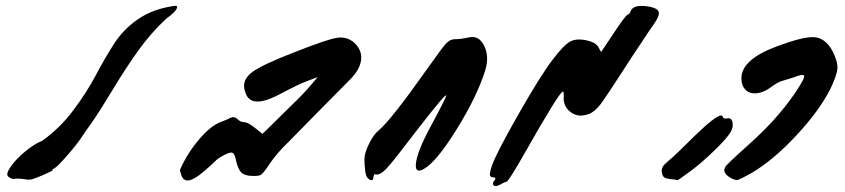

<svg xmlns="http://www.w3.org/2000/svg" viewBox="-20 -860 2891 657"><path d="M62 -247Q41 -250 29 -248Q20 -246 8 -256Q-1 -264 16.5 -289.5Q34 -315 66 -341.5Q98 -368 124 -378Q185 -421 231.5 -483.5Q278 -546 307 -601Q336 -656 368.5 -707.5Q401 -759 452.5 -794.5Q504 -830 578 -840Q587 -841 586 -835Q584 -821 550 -797Q498 -749 455 -689.5Q412 -630 365 -552Q318 -474 293 -439Q288 -432 276 -415Q264 -398 261 -393Q245 -368 210 -328Q175 -288 166 -284Q156 -279 160 -278Q162 -277 151 -272Q141 -267 125 -260Q97 -248 87.5 -246Q78 -244 62 -247Z M601 -259Q595 -277 596 -279Q620 -334 660 -381.5Q700 -429 734 -442Q761 -452 769 -457Q782 -463 792 -453Q803 -442 815 -442Q828 -442 853 -422L878 -402L909 -432Q957 -480 980 -502Q1015 -535 1044 -569L1067 -596L1032 -583Q1002 -572 942 -540Q903 -519 877 -514Q851 -509 836 -519.5Q821 -530 816 -557Q810 -589 844 -614Q878 -639 987 -681Q1098 -725 1132.5 -730.5Q1167 -736 1192 -714Q1220 -688 1215.5 -654Q1211 -620 1175 -585Q1119 -529 1080 -489Q980 -387 967 -374Q926 -335 899 -294Q880 -266 872.5 -261.5Q865 -257 841 -258Q815 -259 804 -271.5Q793 -284 786 -318Q782 -338 771 -338Q763 -338 743.5 -327.5Q724 -317 717 -309Q704 -296 677 -273Q616 -220 601 -259Z M1230 -273Q1227 -296 1227 -315Q1227 -336 1243 -368.5Q1259 -401 1276 -414Q1318 -449 1443 -626Q1494 -698 1507 -712Q1520 -726 1538 -726Q1558 -726 1584 -732Q1619 -740 1637 -703Q1655 -666 1640 -618Q1612 -529 1542 -416.5Q1472 -304 1429 -281Q1401 -266 1403 -297Q1405 -337 1453 -426Q1511 -534 1507 -534Q1506 -534 1502 -531Q1484 -516 1350 -341Q1310 -289 1293 -274Q1276 -259 1263 -264Q1262 -265 1260.5 -262.5Q1259 -260 1258 -255Q1257 -238 1244.5 -245.5Q1232 -253 1230 -273Z M1670 -225Q1667 -226 1667 -231.5Q1667 -237 1671 -241Q1680 -253 1669 -253Q1658 -253 1656.5 -260.5Q1655 -268 1663 -292Q1676 -332 1753.5 -468Q1831 -604 1872 -657Q1909 -706 1931.5 -718Q1954 -730 1991 -721Q2020 -714 2028 -698L2037 -682L2079 -745Q2120 -807 2128 -810Q2135 -812 2138 -822Q2148 -847 2203 -837Q2222 -833 2229.5 -826.5Q2237 -820 2233.5 -807.5Q2230 -795 2215 -774Q2211 -769 2198.5 -750Q2186 -731 2172.5 -710.5Q2159 -690 2148 -674Q2056 -531 2035.5 -504Q2015 -477 1995 -470Q1953 -454 1924 -484Q1908 -502 1909 -525Q1910 -547 1906 -547Q1892 -542 1776 -337Q1721 -240 1713 -238Q1706 -237 1691 -228Q1678 -221 1670 -225Z M2761 -733Q2803 -733 2829 -685Q2847 -649 2845.5 -626Q2844 -603 2822 -557Q2784 -481 2704 -395.5Q2624 -310 2550 -267Q2514 -247 2505 -244.5Q2496 -242 2479 -252Q2450 -269 2462 -289Q2465 -296 2534 -358Q2605 -421 2648 -473Q2682 -513 2709 -554.5Q2736 -596 2731 -602Q2726 -607 2698 -596Q2687 -592 2656 -583Q2640 -578 2620 -563Q2595 -544 2571 -541Q2547 -538 2532 -552Q2517 -566 2517 -592Q2517 -657 2640 -702Q2723 -733 2761 -733ZM2448 -465Q2452 -465 2453 -461Q2455 -452 2469 -455Q2483 -458 2486.5 -441.5Q2490 -425 2480 -408Q2468 -387 2424 -344.5Q2380 -302 2345 -276Q2301 -244 2300 -244H2297Q2293 -245 2286.5 -246Q2280 -247 2274 -247Q2259 -249 2253 -253Q2247 -257 2245 -269Q2243 -281 2247.5 -289Q2252 -297 2269 -311Q2289 -327 2355 -393Q2429 -465 2448 -465Z"/></svg>

Font: Lilach
Style: Regular
Weight: 400
Version: Version 1.0